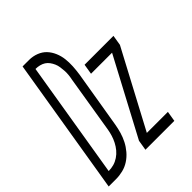

<svg xmlns="http://www.w3.org/2000/svg" viewBox="-247 -852 968 968"><g transform="rotate(-45 237.0 -367.5)"><path d="M-40 0 81 -735H127Q154 -735 178.5 -725.5Q203 -716 219.5 -698.5Q236 -681 246 -657.5Q256 -634 259 -608.5Q262 -583 260.5 -556.5Q259 -530 255 -503L204 -197Q200 -173 193 -149Q186 -125 174.5 -102.5Q163 -80 146 -60Q129 -40 107.5 -26Q86 -12 61.5 -6Q37 0 13 0ZM15 -55Q34 -55 52 -60Q70 -65 86.5 -76Q103 -87 115.5 -102Q128 -117 137 -134.5Q146 -152 151.5 -170Q157 -188 160 -206L210 -512Q213 -526 214.5 -541Q216 -556 215 -570Q214 -584 212 -598Q210 -612 204.5 -624.5Q199 -637 191 -648Q183 -659 172 -666Q161 -673 147 -676.5Q133 -680 118 -680ZM222 0 231 -55 449 -465H299L308 -520H514L505 -465L287 -55H437L428 0Z"/></g></svg>

Font: Iosevka SS18 Light
Style: Italic
Weight: 300
Italic angle: -9°
Monospace: yes
Designer: Belleve Invis
Foundry: Belleve Invis
Version: Version 25.1.1; ttfautohint (v1.8.4)